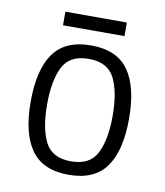

<svg xmlns="http://www.w3.org/2000/svg" viewBox="-72 -656 618 721"><g transform="rotate(10 237.5 -295.5)"><path d="M237.3 4.9Q138.7 4.9 94.2 -57.9Q49.8 -120.6 49.8 -241.7Q49.8 -362.8 94.2 -425.5Q138.7 -488.3 237.3 -488.3Q335.9 -488.3 380.4 -425.5Q424.8 -362.8 424.8 -241.7Q424.8 -120.6 380.4 -57.9Q335.9 4.9 237.3 4.9ZM237.3 -46.4Q309.6 -46.4 335.9 -98.6Q362.3 -150.9 362.3 -241.7Q362.3 -332.5 335.9 -384.8Q309.6 -437 237.3 -437Q165 -437 138.7 -384.8Q112.3 -332.5 112.3 -241.7Q112.3 -150.9 138.7 -98.6Q165 -46.4 237.3 -46.4ZM119.6 -544.4V-596.2H354V-544.4Z"/></g></svg>

Font: Anaheim
Style: Regular
Weight: 400
Designer: Vernon Adams
Foundry: Vernon Adams
Version: Version 2.001